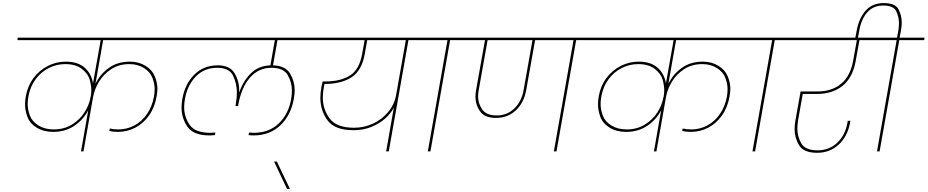

<svg xmlns="http://www.w3.org/2000/svg" viewBox="-20 -985 6034 1249"><path d="M651 -724 601 -440Q632 -503 688.5 -543.5Q745 -584 825 -584Q883 -584 927 -556.5Q971 -529 987.5 -487.5Q1004 -446 1004 -408Q1004 -385 999 -359Q987 -287 950 -234.5Q913 -182 860 -154.5Q807 -127 747 -127Q716 -127 691 -133L694 -149Q719 -143 750 -143Q805 -143 853.5 -168.5Q902 -194 936 -243Q970 -292 982 -359Q986 -383 986 -405Q986 -440 971.5 -478.5Q957 -517 916.5 -542.5Q876 -568 822 -568Q754 -568 704 -535.5Q654 -503 624 -453.5Q594 -404 585 -351L523 0H507L554 -268Q523 -207 464 -167Q405 -127 326 -127Q264 -127 219 -154.5Q174 -182 158.5 -224.5Q143 -267 143 -306Q143 -331 148 -359Q160 -427 198.5 -478Q237 -529 292 -556.5Q347 -584 407 -584Q487 -584 531 -544.5Q575 -505 585 -443L635 -724H93L95 -740H1186L1184 -724ZM329 -143Q397 -143 448.5 -175Q500 -207 530.5 -255.5Q561 -304 569 -354L570 -355Q574 -377 574 -398Q574 -428 563.5 -466.5Q553 -505 513 -536.5Q473 -568 404 -568Q348 -568 297.5 -542.5Q247 -517 212 -470Q177 -423 165 -359Q160 -332 160 -308Q160 -272 174.5 -233Q189 -194 230.5 -168.5Q272 -143 329 -143Z M1785 -724 1756 -560Q1838 -557 1867.5 -506Q1897 -455 1897 -399Q1897 -372 1891 -341Q1873 -236 1804 -170Q1735 -104 1629 -104Q1618 -104 1597 -106L1600 -123Q1621 -121 1630 -121Q1730 -121 1793.5 -182Q1857 -243 1874 -341Q1879 -370 1879 -396Q1879 -448 1852 -496Q1825 -544 1745 -544Q1662 -544 1606 -480Q1550 -416 1530 -303L1529 -295H1512L1513 -303Q1521 -347 1521 -384Q1521 -440 1496.5 -492Q1472 -544 1393 -544Q1309 -544 1254 -487.5Q1199 -431 1183 -341Q1178 -313 1178 -287Q1178 -225 1213.5 -173Q1249 -121 1349 -121Q1358 -121 1381 -123L1378 -106Q1355 -104 1344 -104Q1238 -104 1199.5 -160.5Q1161 -217 1161 -284Q1161 -311 1166 -341Q1183 -439 1244 -499.5Q1305 -560 1396 -560Q1474 -560 1505 -510Q1536 -460 1536 -399Q1536 -393 1536 -387H1538Q1560 -455 1610 -506Q1660 -557 1739 -560L1768 -724H1114L1116 -740H2081L2079 -724Z M1847 244 1763 66H1781L1866 244Z M2799 -724H2637L2509 0H2492L2542 -285Q2523 -248 2486 -214.5Q2449 -181 2396 -159.5Q2343 -138 2280 -138Q2157 -138 2110.5 -202.5Q2064 -267 2064 -348Q2064 -381 2071 -420Q2074 -435 2079 -455H2097Q2194 -455 2256 -493.5Q2318 -532 2336 -635L2352 -724H2009L2011 -740H2801ZM2620 -724H2369L2353 -635Q2334 -526 2267 -482.5Q2200 -439 2094 -439H2091Q2089 -430 2087 -420Q2080 -383 2080 -350Q2080 -274 2124.5 -214Q2169 -154 2284 -154Q2347 -154 2405.5 -180.5Q2464 -207 2505 -256Q2546 -305 2557 -368Z M2763 0 2891 -724H2729L2731 -740H3072L3070 -724H2908L2780 0Z M3890 -724H3728L3600 0H3583L3711 -724H3461L3403 -399Q3389 -318 3336.5 -268Q3284 -218 3207 -218Q3132 -218 3102.5 -261Q3073 -304 3073 -355Q3073 -376 3077 -399L3135 -724H3000L3002 -740H3892ZM3444 -724H3152L3094 -398Q3090 -377 3090 -358Q3090 -312 3117 -273Q3144 -234 3211 -234Q3279 -234 3326 -279.5Q3373 -325 3386 -398Z M4378 -724 4328 -440Q4359 -503 4415.5 -543.5Q4472 -584 4552 -584Q4610 -584 4654 -556.5Q4698 -529 4714.5 -487.5Q4731 -446 4731 -408Q4731 -385 4726 -359Q4714 -287 4677 -234.5Q4640 -182 4587 -154.5Q4534 -127 4474 -127Q4443 -127 4418 -133L4421 -149Q4446 -143 4477 -143Q4532 -143 4580.5 -168.5Q4629 -194 4663 -243Q4697 -292 4709 -359Q4713 -383 4713 -405Q4713 -440 4698.5 -478.5Q4684 -517 4643.5 -542.5Q4603 -568 4549 -568Q4481 -568 4431 -535.5Q4381 -503 4351 -453.5Q4321 -404 4312 -351L4250 0H4234L4281 -268Q4250 -207 4191 -167Q4132 -127 4053 -127Q3991 -127 3946 -154.5Q3901 -182 3885.5 -224.5Q3870 -267 3870 -306Q3870 -331 3875 -359Q3887 -427 3925.5 -478Q3964 -529 4019 -556.5Q4074 -584 4134 -584Q4214 -584 4258 -544.5Q4302 -505 4312 -443L4362 -724H3820L3822 -740H4913L4911 -724ZM4056 -143Q4124 -143 4175.5 -175Q4227 -207 4257.5 -255.5Q4288 -304 4296 -354L4297 -355Q4301 -377 4301 -398Q4301 -428 4290.5 -466.5Q4280 -505 4240 -536.5Q4200 -568 4131 -568Q4075 -568 4024.5 -542.5Q3974 -517 3939 -470Q3904 -423 3892 -359Q3887 -332 3887 -308Q3887 -272 3901.5 -233Q3916 -194 3957.5 -168.5Q3999 -143 4056 -143Z M4875 0 5003 -724H4841L4843 -740H5184L5182 -724H5020L4892 0Z M5202 -374 5172 -204Q5167 -174 5167 -148Q5167 -96 5193 -51.5Q5219 -7 5299 -7Q5374 -7 5426.5 -56.5Q5479 -106 5493 -188L5495 -199H5512L5510 -188Q5494 -98 5436 -44.5Q5378 9 5296 9Q5208 9 5178.5 -39.5Q5149 -88 5149 -145Q5149 -173 5155 -205L5188 -390H5298Q5391 -390 5451.5 -440Q5512 -490 5530 -591L5554 -724H5112L5114 -740H5723L5721 -724H5571L5547 -591Q5528 -481 5462 -427.5Q5396 -374 5295 -374Z M5994 -740 5992 -724H5830L5702 0H5685L5813 -724H5651L5653 -740H5815L5824 -786Q5828 -812 5828 -834Q5828 -874 5810.5 -911.5Q5793 -949 5726 -949Q5659 -949 5620.5 -903.5Q5582 -858 5570 -786L5560 -734H5543L5553 -786Q5567 -865 5610.5 -915Q5654 -965 5729 -965Q5804 -965 5825 -924.5Q5846 -884 5846 -839Q5846 -814 5841 -786L5832 -740Z"/></svg>

Font: Fz Poppins Thin
Style: Italic
Weight: 100
Italic angle: -10°
Designer: Ninad Kale (Devanagari), Jonny Pinhorn (Latin)
Foundry: Indian Type Foundry
Version: Vit hóa bi Vntype.Com & FontZin.Com